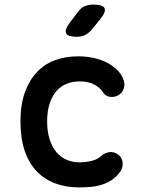

<svg xmlns="http://www.w3.org/2000/svg" viewBox="-20 -805 640 835"><path d="M69 -276Q69 -352 89 -405.5Q109 -459 142.5 -493.5Q176 -528 221.5 -544Q267 -560 318 -560Q359 -560 391.5 -552Q424 -544 448 -531Q472 -518 488.5 -502Q505 -486 513 -468Q525 -443 519 -422Q513 -401 493 -390Q475 -381 457 -384Q439 -387 429 -402Q416 -423 390.5 -437Q365 -451 327 -451Q297 -451 271 -441Q245 -431 226 -409.5Q207 -388 196 -355Q185 -322 185 -277Q185 -232 196 -198.5Q207 -165 225.5 -143Q244 -121 270 -110Q296 -99 325 -99Q352 -99 377.5 -105Q403 -111 421 -127Q436 -141 456.5 -143.5Q477 -146 496 -131Q504 -125 508.5 -115.5Q513 -106 513.5 -95.5Q514 -85 510.5 -73.5Q507 -62 497 -51Q481 -31 461 -19Q441 -7 419 -0.5Q397 6 373 8Q349 10 324 10Q268 10 221.5 -7Q175 -24 141 -58.5Q107 -93 88 -147.5Q69 -202 69 -276ZM314 -645Q275 -645 267.5 -660Q260 -675 284 -707L319 -753Q332 -771 348.5 -778Q365 -785 387 -785Q427 -785 434.5 -769.5Q442 -754 417 -723L378 -675Q365 -660 349.5 -652.5Q334 -645 314 -645Z"/></svg>

Font: Maple Mono NL SemiBold
Style: Regular
Weight: 600
Monospace: yes
Designer: subframe7536
Version: Version 7.000